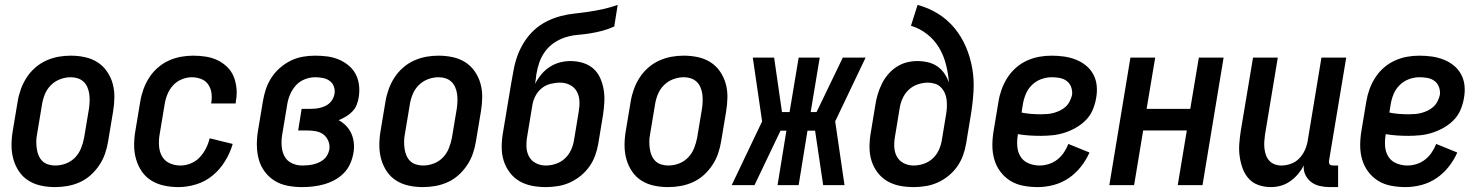

<svg xmlns="http://www.w3.org/2000/svg" viewBox="-20 -755 6040 783"><path d="M205 8Q175 8 147 2Q119 -4 96 -18.5Q73 -33 57.5 -56Q42 -79 34.5 -106Q27 -133 27 -162.5Q27 -192 32 -221L52 -341Q56 -366 65 -391Q74 -416 88.5 -438.5Q103 -461 123.5 -479Q144 -497 168.5 -508Q193 -519 218 -523.5Q243 -528 268 -528Q298 -528 326 -522Q354 -516 377 -501.5Q400 -487 416 -464Q432 -441 439.5 -414Q447 -387 446.5 -357.5Q446 -328 441 -299L421 -179Q417 -154 408.5 -129Q400 -104 385 -81.5Q370 -59 350 -41Q330 -23 305.5 -12Q281 -1 255.5 3.5Q230 8 205 8ZM205 -80Q227 -80 248.5 -88Q270 -96 286 -112.5Q302 -129 310.5 -150.5Q319 -172 323 -193L343 -313Q345 -328 345.5 -343Q346 -358 344 -372Q342 -386 336.5 -399Q331 -412 321 -421.5Q311 -431 297.5 -435.5Q284 -440 269 -440Q247 -440 225.5 -432Q204 -424 187.5 -407.5Q171 -391 162.5 -369.5Q154 -348 151 -327L131 -207Q128 -192 128 -177Q128 -162 130 -148Q132 -134 137.5 -121Q143 -108 152.5 -98.5Q162 -89 176 -84.5Q190 -80 205 -80Z M708 8Q678 8 649.5 2Q621 -4 597.5 -18.5Q574 -33 558.5 -55.5Q543 -78 535 -105.5Q527 -133 527 -162.5Q527 -192 532 -221L552 -341Q556 -366 565 -391Q574 -416 588.5 -438.5Q603 -461 623.5 -479Q644 -497 668.5 -508Q693 -519 718 -523.5Q743 -528 768 -528Q794 -528 819.5 -524Q845 -520 867 -509.5Q889 -499 906.5 -482Q924 -465 933 -442.5Q942 -420 944.5 -394.5Q947 -369 942 -343L941 -333H841L842 -339Q845 -359 842 -378Q839 -397 828 -412Q817 -427 799 -433.5Q781 -440 762 -440Q741 -440 720 -431Q699 -422 684.5 -405.5Q670 -389 662 -368.5Q654 -348 651 -327L631 -207Q627 -184 628.5 -160.5Q630 -137 640.5 -118Q651 -99 671.5 -89.5Q692 -80 716 -80Q737 -80 758 -88.5Q779 -97 794.5 -113.5Q810 -130 820 -150Q830 -170 835 -191L929 -168Q919 -133 898.5 -99Q878 -65 848 -40Q818 -15 781 -3.5Q744 8 708 8Z M1212 8Q1182 8 1153 2.5Q1124 -3 1100.5 -17.5Q1077 -32 1060 -54.5Q1043 -77 1035.5 -104.5Q1028 -132 1027.5 -161.5Q1027 -191 1032 -221L1052 -341Q1056 -366 1064 -390.5Q1072 -415 1086.5 -437.5Q1101 -460 1121.5 -478Q1142 -496 1165.5 -507.5Q1189 -519 1214 -523.5Q1239 -528 1264 -528Q1289 -528 1313.5 -525Q1338 -522 1360 -513Q1382 -504 1400.5 -489Q1419 -474 1430 -453.5Q1441 -433 1444 -408.5Q1447 -384 1443 -359Q1441 -344 1435 -328.5Q1429 -313 1417 -300.5Q1405 -288 1390.5 -279.5Q1376 -271 1361 -265Q1378 -256 1391.5 -242Q1405 -228 1413 -210Q1421 -192 1423 -171Q1425 -150 1421 -129Q1417 -107 1407.5 -86Q1398 -65 1381 -48Q1364 -31 1343 -20Q1322 -9 1300 -3Q1278 3 1256 5.5Q1234 8 1212 8ZM1212 -80Q1224 -80 1235 -81Q1246 -82 1257 -84.5Q1268 -87 1279.5 -92Q1291 -97 1300 -104.5Q1309 -112 1315 -123Q1321 -134 1323 -145Q1326 -163 1319 -180Q1312 -197 1298.5 -207Q1285 -217 1267 -220Q1249 -223 1231 -223H1196L1210 -311H1245Q1255 -311 1265.5 -312Q1276 -313 1286 -315.5Q1296 -318 1306 -322.5Q1316 -327 1324 -334.5Q1332 -342 1337 -351.5Q1342 -361 1344 -371Q1347 -387 1341.5 -402Q1336 -417 1324 -425.5Q1312 -434 1296.5 -437Q1281 -440 1265 -440Q1244 -440 1222.5 -431.5Q1201 -423 1186 -406Q1171 -389 1162.5 -368.5Q1154 -348 1151 -327L1131 -207Q1127 -184 1128.5 -161Q1130 -138 1139.5 -119Q1149 -100 1169 -90Q1189 -80 1212 -80Z M1705 8Q1675 8 1647 2Q1619 -4 1596 -18.5Q1573 -33 1557.5 -56Q1542 -79 1534.5 -106Q1527 -133 1527 -162.5Q1527 -192 1532 -221L1552 -341Q1556 -366 1565 -391Q1574 -416 1588.5 -438.5Q1603 -461 1623.5 -479Q1644 -497 1668.5 -508Q1693 -519 1718 -523.5Q1743 -528 1768 -528Q1798 -528 1826 -522Q1854 -516 1877 -501.5Q1900 -487 1916 -464Q1932 -441 1939.5 -414Q1947 -387 1946.5 -357.5Q1946 -328 1941 -299L1921 -179Q1917 -154 1908.5 -129Q1900 -104 1885 -81.5Q1870 -59 1850 -41Q1830 -23 1805.5 -12Q1781 -1 1755.5 3.5Q1730 8 1705 8ZM1705 -80Q1727 -80 1748.5 -88Q1770 -96 1786 -112.5Q1802 -129 1810.5 -150.5Q1819 -172 1823 -193L1843 -313Q1845 -328 1845.5 -343Q1846 -358 1844 -372Q1842 -386 1836.5 -399Q1831 -412 1821 -421.5Q1811 -431 1797.5 -435.5Q1784 -440 1769 -440Q1747 -440 1725.5 -432Q1704 -424 1687.5 -407.5Q1671 -391 1662.5 -369.5Q1654 -348 1651 -327L1631 -207Q1628 -192 1628 -177Q1628 -162 1630 -148Q1632 -134 1637.5 -121Q1643 -108 1652.5 -98.5Q1662 -89 1676 -84.5Q1690 -80 1705 -80Z M2206 8Q2176 8 2148.5 2.5Q2121 -3 2098 -16.5Q2075 -30 2058.5 -52Q2042 -74 2034 -100Q2026 -126 2026 -155Q2026 -184 2031 -213L2065 -417Q2070 -446 2075.5 -474.5Q2081 -503 2091.5 -531Q2102 -559 2119 -585.5Q2136 -612 2159 -633Q2182 -654 2210 -668Q2238 -682 2267 -689.5Q2296 -697 2325 -700Q2354 -703 2383.5 -707.5Q2413 -712 2442 -718.5Q2471 -725 2499 -735L2485 -647Q2461 -636 2436.5 -629.5Q2412 -623 2387 -619Q2362 -615 2337.5 -613Q2313 -611 2288 -603.5Q2263 -596 2240.5 -581Q2218 -566 2202.5 -544.5Q2187 -523 2179 -499Q2171 -475 2167 -450Q2166 -441 2165 -432Q2164 -423 2162 -413Q2173 -434 2188 -452Q2203 -470 2222.5 -482.5Q2242 -495 2263.5 -500.5Q2285 -506 2306 -506Q2333 -506 2357.5 -498.5Q2382 -491 2400 -475Q2418 -459 2428 -436Q2438 -413 2442 -388.5Q2446 -364 2444.5 -337.5Q2443 -311 2439 -285L2420 -170Q2416 -146 2407.5 -122Q2399 -98 2384 -76.5Q2369 -55 2348 -38Q2327 -21 2303.5 -10.5Q2280 0 2255 4Q2230 8 2206 8ZM2206 -80Q2226 -80 2247 -87Q2268 -94 2284 -109Q2300 -124 2309 -144Q2318 -164 2321 -184L2340 -299Q2344 -321 2343 -342.5Q2342 -364 2332.5 -381.5Q2323 -399 2304.5 -408.5Q2286 -418 2264 -418Q2245 -418 2225 -413Q2205 -408 2189 -395Q2173 -382 2163.5 -363.5Q2154 -345 2151 -326L2130 -199Q2126 -177 2127 -155.5Q2128 -134 2137.5 -116.5Q2147 -99 2165.5 -89.5Q2184 -80 2206 -80Z M2705 8Q2675 8 2647 2Q2619 -4 2596 -18.5Q2573 -33 2557.5 -56Q2542 -79 2534.5 -106Q2527 -133 2527 -162.5Q2527 -192 2532 -221L2552 -341Q2556 -366 2565 -391Q2574 -416 2588.5 -438.5Q2603 -461 2623.5 -479Q2644 -497 2668.5 -508Q2693 -519 2718 -523.5Q2743 -528 2768 -528Q2798 -528 2826 -522Q2854 -516 2877 -501.5Q2900 -487 2916 -464Q2932 -441 2939.5 -414Q2947 -387 2946.5 -357.5Q2946 -328 2941 -299L2921 -179Q2917 -154 2908.5 -129Q2900 -104 2885 -81.5Q2870 -59 2850 -41Q2830 -23 2805.5 -12Q2781 -1 2755.5 3.5Q2730 8 2705 8ZM2705 -80Q2727 -80 2748.5 -88Q2770 -96 2786 -112.5Q2802 -129 2810.5 -150.5Q2819 -172 2823 -193L2843 -313Q2845 -328 2845.5 -343Q2846 -358 2844 -372Q2842 -386 2836.5 -399Q2831 -412 2821 -421.5Q2811 -431 2797.5 -435.5Q2784 -440 2769 -440Q2747 -440 2725.5 -432Q2704 -424 2687.5 -407.5Q2671 -391 2662.5 -369.5Q2654 -348 2651 -327L2631 -207Q2628 -192 2628 -177Q2628 -162 2630 -148Q2632 -134 2637.5 -121Q2643 -108 2652.5 -98.5Q2662 -89 2676 -84.5Q2690 -80 2705 -80Z M2964 0 3088 -260 3050 -520H3137L3169 -298H3200L3237 -520H3323L3286 -298H3310L3417 -520H3510L3386 -260L3424 0H3337L3304 -222H3273L3237 0H3151L3187 -222H3163L3057 0Z M3706 8Q3676 8 3648.5 2.5Q3621 -3 3598 -16.5Q3575 -30 3558.5 -52Q3542 -74 3534 -100Q3526 -126 3526 -155Q3526 -184 3531 -213L3550 -328Q3553 -349 3559.5 -370.5Q3566 -392 3576 -412.5Q3586 -433 3601 -451Q3616 -469 3636 -482Q3656 -495 3677.5 -500.5Q3699 -506 3721 -506Q3743 -506 3764.5 -501Q3786 -496 3803 -484Q3820 -472 3831.5 -455Q3843 -438 3850 -418Q3847 -456 3837.5 -493Q3828 -530 3809 -561.5Q3790 -593 3760.5 -616Q3731 -639 3695 -650L3722 -735Q3767 -723 3805.5 -699Q3844 -675 3872.5 -640.5Q3901 -606 3919 -564Q3937 -522 3945 -476Q3953 -430 3950 -381.5Q3947 -333 3939 -285L3920 -170Q3916 -146 3907.5 -122Q3899 -98 3884 -76.5Q3869 -55 3848 -38Q3827 -21 3803.5 -10.5Q3780 0 3755 4Q3730 8 3706 8ZM3706 -80Q3726 -80 3747 -87Q3768 -94 3784 -109Q3800 -124 3809 -144Q3818 -164 3821 -184L3838 -287Q3841 -303 3841.5 -318Q3842 -333 3840.5 -347.5Q3839 -362 3833 -375.5Q3827 -389 3817 -399Q3807 -409 3793 -413.5Q3779 -418 3764 -418Q3744 -418 3723 -411Q3702 -404 3686 -389Q3670 -374 3661 -354Q3652 -334 3649 -314L3630 -199Q3626 -177 3627 -155.5Q3628 -134 3637.5 -116.5Q3647 -99 3665.5 -89.5Q3684 -80 3706 -80Z M4212 8Q4182 8 4153 2.5Q4124 -3 4100.5 -17.5Q4077 -32 4060 -54.5Q4043 -77 4035 -104.5Q4027 -132 4027 -161.5Q4027 -191 4032 -221L4052 -341Q4056 -366 4065 -391Q4074 -416 4088.5 -438.5Q4103 -461 4123.5 -479Q4144 -497 4168.5 -508Q4193 -519 4218 -523.5Q4243 -528 4268 -528Q4294 -528 4319 -524.5Q4344 -521 4367 -512Q4390 -503 4408.5 -488Q4427 -473 4438.5 -452Q4450 -431 4452.5 -405.5Q4455 -380 4450 -354Q4446 -330 4436 -306.5Q4426 -283 4407.5 -264.5Q4389 -246 4366.5 -233.5Q4344 -221 4320.5 -213.5Q4297 -206 4272.5 -203.5Q4248 -201 4224 -201Q4201 -201 4177.5 -202.5Q4154 -204 4131 -208V-207Q4127 -183 4128.5 -159.5Q4130 -136 4141.5 -117Q4153 -98 4174.5 -89Q4196 -80 4220 -80Q4238 -80 4257 -86Q4276 -92 4291.5 -104Q4307 -116 4318.5 -133Q4330 -150 4337 -168L4423 -133Q4410 -103 4388 -75Q4366 -47 4337.5 -28Q4309 -9 4276.5 -0.5Q4244 8 4212 8ZM4225 -289Q4238 -289 4251 -290Q4264 -291 4277 -294.5Q4290 -298 4302.5 -304Q4315 -310 4325.5 -319.5Q4336 -329 4342.5 -342Q4349 -355 4352 -368Q4354 -384 4348.5 -399.5Q4343 -415 4330.5 -424.5Q4318 -434 4302 -437Q4286 -440 4269 -440Q4247 -440 4225.5 -432Q4204 -424 4187.5 -407.5Q4171 -391 4162.5 -369.5Q4154 -348 4151 -327L4146 -296Q4165 -292 4185 -290.5Q4205 -289 4225 -289Z M4504 0 4590 -520H4691L4656 -311H4834L4869 -520H4970L4884 0H4783L4820 -223H4642L4605 0Z M5163 8Q5136 8 5112 -0.5Q5088 -9 5072 -27Q5056 -45 5047.5 -68.5Q5039 -92 5035.5 -117.5Q5032 -143 5034 -169Q5036 -195 5040 -221L5090 -520H5191L5139 -207Q5137 -193 5136 -178.5Q5135 -164 5136.5 -150Q5138 -136 5142.5 -123Q5147 -110 5156 -100Q5165 -90 5178 -85Q5191 -80 5206 -80Q5225 -80 5244.5 -87Q5264 -94 5278.5 -109Q5293 -124 5301.5 -143Q5310 -162 5313 -181L5369 -520H5470L5400 -100Q5400 -96 5400 -92Q5400 -88 5402.5 -85Q5405 -82 5409 -81Q5413 -80 5418 -80H5437V8H5403Q5382 8 5362.5 3.5Q5343 -1 5328 -12Q5313 -23 5304 -41Q5295 -59 5297 -80Q5287 -61 5273 -44.5Q5259 -28 5241 -15.5Q5223 -3 5203 2.5Q5183 8 5163 8Z M5712 8Q5682 8 5653 2.5Q5624 -3 5600.5 -17.5Q5577 -32 5560 -54.5Q5543 -77 5535 -104.5Q5527 -132 5527 -161.5Q5527 -191 5532 -221L5552 -341Q5556 -366 5565 -391Q5574 -416 5588.5 -438.5Q5603 -461 5623.5 -479Q5644 -497 5668.5 -508Q5693 -519 5718 -523.5Q5743 -528 5768 -528Q5794 -528 5819 -524.5Q5844 -521 5867 -512Q5890 -503 5908.5 -488Q5927 -473 5938.5 -452Q5950 -431 5952.5 -405.5Q5955 -380 5950 -354Q5946 -330 5936 -306.5Q5926 -283 5907.5 -264.5Q5889 -246 5866.5 -233.5Q5844 -221 5820.5 -213.5Q5797 -206 5772.5 -203.5Q5748 -201 5724 -201Q5701 -201 5677.5 -202.5Q5654 -204 5631 -208V-207Q5627 -183 5628.5 -159.5Q5630 -136 5641.5 -117Q5653 -98 5674.5 -89Q5696 -80 5720 -80Q5738 -80 5757 -86Q5776 -92 5791.5 -104Q5807 -116 5818.5 -133Q5830 -150 5837 -168L5923 -133Q5910 -103 5888 -75Q5866 -47 5837.5 -28Q5809 -9 5776.5 -0.5Q5744 8 5712 8ZM5725 -289Q5738 -289 5751 -290Q5764 -291 5777 -294.5Q5790 -298 5802.5 -304Q5815 -310 5825.5 -319.5Q5836 -329 5842.5 -342Q5849 -355 5852 -368Q5854 -384 5848.5 -399.5Q5843 -415 5830.5 -424.5Q5818 -434 5802 -437Q5786 -440 5769 -440Q5747 -440 5725.5 -432Q5704 -424 5687.5 -407.5Q5671 -391 5662.5 -369.5Q5654 -348 5651 -327L5646 -296Q5665 -292 5685 -290.5Q5705 -289 5725 -289Z"/></svg>

Font: Iosevka Term Curly Semibold
Style: Italic
Weight: 600
Italic angle: -9°
Designer: Belleve Invis
Foundry: Belleve Invis
Version: Version 32.3.0